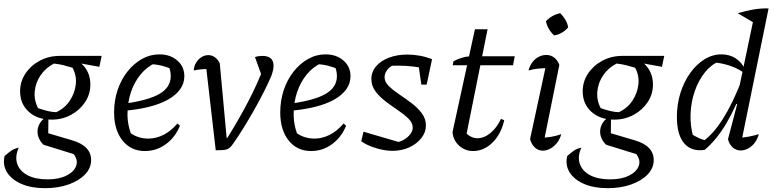

<svg xmlns="http://www.w3.org/2000/svg" viewBox="-41 -780 4047 1003"><path d="M194 203Q122 203 70.5 180.5Q19 158 -4.5 120Q-28 82 -17 35Q7 14 21 5Q35 -4 57 -9Q36 38 49 76Q62 114 103 135.5Q144 157 208 157Q266 157 305.5 137.5Q345 118 356.5 87.5Q368 57 344 25L186 -24Q170 -40 162.5 -57.5Q155 -75 155 -93Q155 -118 170 -140.5Q185 -163 212 -172L211 -84L336 -47Q435 -18 435 56Q435 98 403.5 131Q372 164 317.5 183.5Q263 203 194 203ZM228 -155Q155 -155 109.5 -196Q64 -237 64 -303Q64 -354 92 -396Q120 -438 167 -463Q214 -488 271 -488Q342 -488 386.5 -446Q431 -404 431 -338Q431 -288 403.5 -246.5Q376 -205 330 -180Q284 -155 228 -155ZM253 -194Q298 -215 324 -254.5Q350 -294 355 -339.5Q360 -385 338 -426Q316 -433 292 -439Q268 -445 241 -448Q198 -426 171.5 -387.5Q145 -349 140.5 -303Q136 -257 158 -215Q190 -204 213 -199Q236 -194 253 -194ZM371 -421 271 -488H490L478 -431L384 -448Z M716 9Q643 9 599 -46Q555 -101 555 -193Q555 -255 573.5 -310Q592 -365 625 -406.5Q658 -448 700.5 -472Q743 -496 792 -496Q848 -496 885 -464Q922 -432 922 -382Q922 -344 899.5 -313Q877 -282 835.5 -259Q794 -236 735.5 -221.5Q677 -207 604 -201V-238Q733 -255 792 -289.5Q851 -324 851 -382Q851 -412 838 -439L863 -416Q835 -429 805 -436.5Q775 -444 743 -445L770 -451Q725 -430 692.5 -390Q660 -350 642.5 -297Q625 -244 625 -183Q625 -151 632 -119.5Q639 -88 653 -59L636 -88Q659 -71 683.5 -63.5Q708 -56 734 -56Q774 -56 813 -75.5Q852 -95 886 -135L899 -123Q874 -62 825 -26.5Q776 9 716 9Z M1147 -60Q1212 -165 1259 -256Q1306 -347 1335 -425L1333 -365L1291 -482Q1309 -488 1329 -488Q1358 -488 1373 -475.5Q1388 -463 1388 -437Q1388 -413 1375 -380Q1360 -345 1337.5 -300.5Q1315 -256 1288 -208Q1261 -160 1232.5 -114Q1204 -68 1178 -31Q1169 -18 1162 -11Q1155 -4 1146 -0.5Q1137 3 1123 4Q1109 5 1086 5L1032 -463L1060 -421Q1034 -420 1011.5 -418Q989 -416 971 -412Q973 -436 984 -453.5Q995 -471 1011.5 -481.5Q1028 -492 1047 -492Q1066 -492 1081.5 -481Q1097 -470 1107 -450L1143 -60Z M1584 9Q1511 9 1467 -46Q1423 -101 1423 -193Q1423 -255 1441.5 -310Q1460 -365 1493 -406.5Q1526 -448 1568.5 -472Q1611 -496 1660 -496Q1716 -496 1753 -464Q1790 -432 1790 -382Q1790 -344 1767.5 -313Q1745 -282 1703.5 -259Q1662 -236 1603.5 -221.5Q1545 -207 1472 -201V-238Q1601 -255 1660 -289.5Q1719 -324 1719 -382Q1719 -412 1706 -439L1731 -416Q1703 -429 1673 -436.5Q1643 -444 1611 -445L1638 -451Q1593 -430 1560.5 -390Q1528 -350 1510.5 -297Q1493 -244 1493 -183Q1493 -151 1500 -119.5Q1507 -88 1521 -59L1504 -88Q1527 -71 1551.5 -63.5Q1576 -56 1602 -56Q1642 -56 1681 -75.5Q1720 -95 1754 -135L1767 -123Q1742 -62 1693 -26.5Q1644 9 1584 9Z M1846 -42 1858 -92 2056 -34 2027 -36Q2051 -39 2070.5 -51Q2090 -63 2102.5 -79.5Q2115 -96 2115 -113Q2115 -138 2093.5 -159.5Q2072 -181 2039.5 -203Q2007 -225 1975 -249Q1943 -273 1921 -302Q1899 -331 1899 -367Q1899 -405 1924 -434Q1949 -463 1991.5 -479Q2034 -495 2087 -495Q2119 -495 2152 -489Q2185 -483 2216 -471L2194 -419Q2156 -428 2117.5 -432.5Q2079 -437 2039 -437Q2021 -437 2003.5 -436.5Q1986 -436 1969 -433L2014 -440Q1994 -431 1981 -413.5Q1968 -396 1968 -377Q1968 -352 1990 -330.5Q2012 -309 2044 -287.5Q2076 -266 2108 -242Q2140 -218 2162 -189Q2184 -160 2184 -124Q2184 -89 2160 -58.5Q2136 -28 2096.5 -10Q2057 8 2009 8Q1970 8 1923.5 -6Q1877 -20 1846 -42ZM2160 -338 2141 -471H2216L2188 -338Z M2430 9Q2388 9 2357 -19.5Q2326 -48 2323 -90L2440 -627H2506L2391 -54L2386 -93Q2416 -58 2453 -58Q2488 -58 2521 -85Q2554 -112 2576 -159L2593 -152Q2577 -80 2532 -35.5Q2487 9 2430 9ZM2324 -439 2328 -460Q2349 -471 2369.5 -477.5Q2390 -484 2413 -486H2648L2639 -439Z M2797 -25 2782 -60Q2812 -61 2839 -65.5Q2866 -70 2891 -79Q2884 -53 2869 -34Q2854 -15 2834.5 -4Q2815 7 2795 7Q2771 7 2753.5 -9Q2736 -25 2728 -53L2816 -461L2829 -424Q2794 -424 2769.5 -421.5Q2745 -419 2720 -412Q2727 -438 2741 -456Q2755 -474 2774 -483.5Q2793 -493 2813 -493Q2835 -493 2853 -480Q2871 -467 2881 -441ZM2886 -711Q2901 -696 2912.5 -676.5Q2924 -657 2927 -637Q2914 -621 2894.5 -609.5Q2875 -598 2854 -595Q2838 -609 2826.5 -628.5Q2815 -648 2811 -669Q2825 -685 2845 -696Q2865 -707 2886 -711Z M3133 203Q3061 203 3009.5 180.5Q2958 158 2934.5 120Q2911 82 2922 35Q2946 14 2960 5Q2974 -4 2996 -9Q2975 38 2988 76Q3001 114 3042 135.5Q3083 157 3147 157Q3205 157 3244.5 137.5Q3284 118 3295.5 87.5Q3307 57 3283 25L3125 -24Q3109 -40 3101.5 -57.5Q3094 -75 3094 -93Q3094 -118 3109 -140.5Q3124 -163 3151 -172L3150 -84L3275 -47Q3374 -18 3374 56Q3374 98 3342.5 131Q3311 164 3256.5 183.5Q3202 203 3133 203ZM3167 -155Q3094 -155 3048.5 -196Q3003 -237 3003 -303Q3003 -354 3031 -396Q3059 -438 3106 -463Q3153 -488 3210 -488Q3281 -488 3325.5 -446Q3370 -404 3370 -338Q3370 -288 3342.5 -246.5Q3315 -205 3269 -180Q3223 -155 3167 -155ZM3192 -194Q3237 -215 3263 -254.5Q3289 -294 3294 -339.5Q3299 -385 3277 -426Q3255 -433 3231 -439Q3207 -445 3180 -448Q3137 -426 3110.5 -387.5Q3084 -349 3079.5 -303Q3075 -257 3097 -215Q3129 -204 3152 -199Q3175 -194 3192 -194ZM3310 -421 3210 -488H3429L3417 -431L3323 -448Z M3829 -25 3815 -60Q3843 -61 3869.5 -66Q3896 -71 3923 -79Q3916 -53 3901.5 -34Q3887 -15 3867.5 -4.5Q3848 6 3828 6Q3805 6 3787 -9.5Q3769 -25 3762 -53L3810 -236L3803 -239L3903 -716L3974 -736ZM3640 3Q3571 13 3533 -31.5Q3495 -76 3495 -169Q3495 -235 3513.5 -294Q3532 -353 3564.5 -398.5Q3597 -444 3639 -470Q3681 -496 3728 -496Q3769 -496 3801 -476Q3833 -456 3850 -419L3849 -397Q3785 -445 3683 -455L3717 -460Q3674 -443 3641 -401.5Q3608 -360 3588.5 -304Q3569 -248 3566.5 -185.5Q3564 -123 3581 -64L3560 -86Q3583 -72 3605 -61Q3627 -50 3653 -45L3630 -41Q3685 -79 3735.5 -159Q3786 -239 3834 -362L3851 -348Q3804 -221 3753 -135Q3702 -49 3640 3ZM3901 -659 3813 -711Q3857 -724 3895.5 -730.5Q3934 -737 3974 -736ZM3938 -760H3939V-759Z"/></svg>

Font: Piazzolla Thin
Style: Italic
Weight: 400
Italic angle: -11.3°
Version: Version 2.005